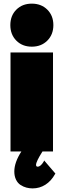

<svg xmlns="http://www.w3.org/2000/svg" viewBox="-20 -837 351 1061"><path d="M70.3 -612.5Q37.1 -646 37.1 -698.2Q37.1 -750.5 70.3 -783.7Q103.5 -816.9 155.8 -816.9Q208 -816.9 241.5 -783.7Q274.9 -750.5 274.9 -698.2Q274.9 -646 241.5 -612.5Q208 -579.1 155.8 -579.1Q103.5 -579.1 70.3 -612.5ZM38.1 0V-546.9H272.9V0H214.8Q179.2 55.7 179.2 74.2Q179.2 84 188 84Q204.6 84 221.2 56.2L224.1 49.8L286.1 122.1L284.2 125Q262.7 163.6 230.7 183.8Q198.7 204.1 160.2 204.1Q142.6 204.1 126 199.7Q109.4 195.3 93.8 185.3Q78.1 175.3 68.6 156Q59.1 136.7 59.1 110.8Q59.1 60.5 98.1 0Z"/></svg>

Font: Trueno UltraBlack
Style: Regular
Weight: 950
Designer: Julieta Ulanovsky
Foundry: Julieta Ulanovsky
Version: Version 3.001b | FøM Fix